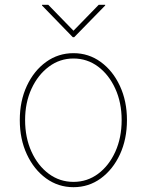

<svg xmlns="http://www.w3.org/2000/svg" viewBox="-20 -778 619 810"><path d="M290 11.7Q225.6 11.7 174.3 -25.6Q123 -63 93.3 -127Q63.5 -190.9 63.5 -271.5Q63.5 -352.1 93.3 -415.8Q123 -479.5 174.3 -516.6Q225.6 -553.7 290 -553.7Q354 -553.7 405 -516.6Q456.1 -479.5 485.8 -415.5Q515.6 -351.6 515.6 -271.5Q515.6 -190.9 486.1 -127Q456.5 -63 405.5 -25.6Q354.5 11.7 290 11.7ZM290 -10.7Q348.1 -10.7 394 -44.9Q439.9 -79.1 466.6 -138.2Q493.2 -197.3 493.2 -271.5Q493.2 -345.2 466.3 -404.1Q439.5 -462.9 393.6 -497.1Q347.7 -531.2 290 -531.2Q232.4 -531.2 186.3 -496.8Q140.1 -462.4 113 -403.8Q85.9 -345.2 85.9 -271.5Q85.9 -197.3 112.8 -138.2Q139.6 -79.1 185.8 -44.9Q231.9 -10.7 290 -10.7ZM183.6 -757.8 290 -648.4 396.5 -757.8H423.8V-754.9L293 -621.1H287.1L157.2 -754.9V-757.8Z"/></svg>

Font: Inter Tight Thin
Style: Regular
Weight: 250
Designer: Rasmus Andersson
Foundry: rsms
Version: Version 3.004